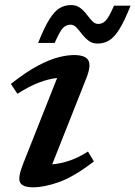

<svg xmlns="http://www.w3.org/2000/svg" viewBox="-20 -748 549 778"><path d="M73 -82.5 211.5 -432Q178 -428.5 138.8 -413.8Q99.5 -399 50.5 -368L24 -408Q87 -457.5 134.8 -482.5Q182.5 -507.5 218 -516.2Q253.5 -525 279.5 -525Q326 -525 338 -503.5Q350 -482 330 -431.5L191.5 -82Q225.5 -85 261.5 -97Q297.5 -109 336.5 -134L360.5 -94Q279.5 -31.5 219.2 -10.2Q159 11 114.5 11Q72.5 11 61.8 -7.8Q51 -26.5 73 -82.5ZM509 -725Q484.5 -663 463.8 -629.8Q443 -596.5 422 -584Q401 -571.5 375.5 -571.5Q354 -571.5 339 -583Q324 -594.5 312.2 -609.8Q300.5 -625 289.8 -636.5Q279 -648 265.5 -648Q248.5 -648 235.5 -635Q222.5 -622 201.5 -574H134.5Q159 -636 179.8 -669.2Q200.5 -702.5 221.5 -715Q242.5 -727.5 268 -727.5Q290 -727.5 305 -716Q320 -704.5 331.5 -689.2Q343 -674 353.8 -662.5Q364.5 -651 378 -651Q395 -651 408 -664Q421 -677 442 -725Z"/></svg>

Font: Newsreader Caption Medium
Style: Italic
Weight: 500
Italic angle: -17°
Designer: Hugues Gentile
Foundry: Production Type
Version: Version 1.001